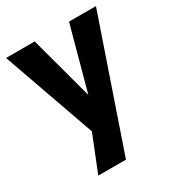

<svg xmlns="http://www.w3.org/2000/svg" viewBox="-166 -597 803 877"><g transform="rotate(-30 236.0 -158.0)"><path d="M95 180 187 -50V36L-1 -496H150L247 -136H233L331 -496H473L241 180Z"/></g></svg>

Font: Nunito Sans 10pt Condensed ExtraBold
Style: Regular
Weight: 800
Width: 3
Designer: Vernon Adams
Foundry: Vernon Adams
Version: Version 3.101;gftools[0.9.27]